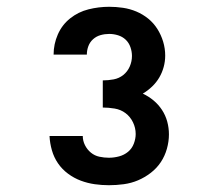

<svg xmlns="http://www.w3.org/2000/svg" viewBox="-20 -863 640 566"><path d="M301 -317Q280 -317 259 -320Q238 -323 218 -330.5Q198 -338 180.5 -351Q163 -364 151 -381.5Q139 -399 133 -420Q127 -441 126 -462H224Q224 -448 230.5 -435Q237 -422 248 -413Q259 -404 273 -401Q287 -398 301 -398Q316 -398 331 -402Q346 -406 357.5 -415.5Q369 -425 374.5 -439.5Q380 -454 380 -468Q380 -486 372 -502.5Q364 -519 350 -529.5Q336 -540 318 -543Q300 -546 283 -546V-626Q299 -626 315 -629Q331 -632 343.5 -642Q356 -652 362.5 -667Q369 -682 369 -698Q369 -711 364.5 -724Q360 -737 350.5 -746Q341 -755 328 -759Q315 -763 302 -763Q289 -763 276.5 -759.5Q264 -756 254.5 -747.5Q245 -739 240.5 -727Q236 -715 236 -702Q236 -702 236 -702Q236 -702 236 -702H138Q138 -702 138 -702Q138 -702 138 -702Q138 -702 138 -702Q138 -702 138 -702Q138 -733 150.5 -761.5Q163 -790 187 -809Q211 -828 241 -835.5Q271 -843 302 -843Q322 -843 342.5 -840Q363 -837 382 -829Q401 -821 417 -808Q433 -795 444 -777.5Q455 -760 461 -740Q467 -720 467 -699Q467 -682 462.5 -665.5Q458 -649 449.5 -634.5Q441 -620 428.5 -608Q416 -596 401 -587Q418 -579 432.5 -567Q447 -555 457.5 -539Q468 -523 473 -504.5Q478 -486 478 -467Q478 -446 472 -424.5Q466 -403 454 -385Q442 -367 424.5 -353.5Q407 -340 387 -331.5Q367 -323 345 -320Q323 -317 301 -317Z"/></svg>

Font: Iosevka Curly Slab HvEx
Style: Regular
Weight: 900
Width: 7
Monospace: yes
Designer: Belleve Invis
Foundry: Belleve Invis
Version: Version 11.1.0; ttfautohint (v1.8.3)